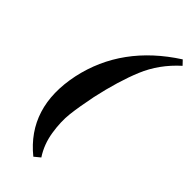

<svg xmlns="http://www.w3.org/2000/svg" viewBox="-254 -727 865 865"><g transform="rotate(45 179.0 -294.0)"><path d="M358 -666Q279 -595 241 -503.5Q203 -412 175 -284Q159 -205 153 -152.5Q147 -100 157 -37Q167 26 200 76L172 99Q-2 -42 50 -291Q103 -536 338 -687Z"/></g></svg>

Font: GFS Artemisia
Style: Bold Italic
Weight: 700
Italic angle: -12°
Designer: Designed by Takis Katsoulidis and George D. Matthiopoulos.
Foundry: Designed by Takis Katsoulidis and George D. Matthiopoulos.
Version: Version 1.0